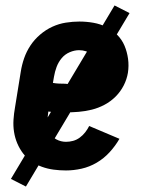

<svg xmlns="http://www.w3.org/2000/svg" viewBox="-20 -617 540 704"><path d="M222 8Q199 8 176.5 5Q154 2 133.5 -5.5Q113 -13 95.5 -25Q78 -37 65 -54Q52 -71 43.5 -91Q35 -111 31.5 -133Q28 -155 29.5 -178Q31 -201 35 -223L56 -353Q60 -379 68.5 -403.5Q77 -428 91.5 -450Q106 -472 127 -490Q148 -508 172 -519Q196 -530 221.5 -534Q247 -538 271 -538Q297 -538 322.5 -533.5Q348 -529 370 -518Q392 -507 409.5 -489.5Q427 -472 436.5 -449.5Q446 -427 449.5 -401.5Q453 -376 449 -350Q445 -326 433.5 -303.5Q422 -281 404 -263Q386 -245 363.5 -233Q341 -221 317 -215Q293 -209 269 -207Q245 -205 222 -205Q205 -205 189 -205.5Q173 -206 157 -208V-206Q154 -187 154 -167.5Q154 -148 162 -131.5Q170 -115 186.5 -106Q203 -97 222 -97Q235 -97 248 -100.5Q261 -104 272.5 -112.5Q284 -121 292.5 -132Q301 -143 307 -155L418 -108Q403 -82 382 -59Q361 -36 334.5 -20.5Q308 -5 279 1.5Q250 8 222 8ZM237 -309Q251 -309 265.5 -311.5Q280 -314 293 -321Q306 -328 315 -340.5Q324 -353 327 -367Q329 -380 326.5 -393Q324 -406 316 -415.5Q308 -425 295.5 -429Q283 -433 270 -433Q253 -433 235.5 -425.5Q218 -418 206 -403.5Q194 -389 187.5 -371.5Q181 -354 178 -336L174 -313Q185 -311 196.5 -310.5Q208 -310 219 -310Q219 -310 219 -310Q219 -310 219 -310Q224 -309 228.5 -309Q233 -309 237 -309ZM75 67 20 39 400 -597 455 -569Z"/></svg>

Font: Iosevka Slab Extrabold
Style: Italic
Weight: 800
Italic angle: -9°
Monospace: yes
Designer: Belleve Invis
Foundry: Belleve Invis
Version: Version 11.1.0; ttfautohint (v1.8.3)